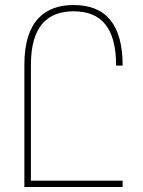

<svg xmlns="http://www.w3.org/2000/svg" viewBox="-20 -744 569 764"><path d="M77 0H468V-25H103V-486C103 -642 171 -699 273 -699C381 -699 442 -636 442 -483H468C468 -648 400 -724 273 -724C160 -724 77 -662 77 -487Z"/></svg>

Font: Noto Sans Armenian Condensed Thin
Style: Regular
Weight: 100
Width: 3
Designer: Monotype Design Team
Foundry: Monotype Imaging Inc.
Version: Version 2.008